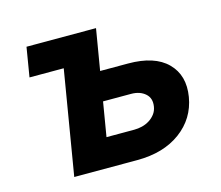

<svg xmlns="http://www.w3.org/2000/svg" viewBox="-83 -651 871 758"><g transform="rotate(-15 352.5 -272.5)"><path d="M63.2 -425.4 83.1 -545.5H367.2L339.1 -377.8H453.1Q561.1 -377.8 612.9 -326Q665.1 -273.8 650.9 -188.2Q636.7 -103.3 567.5 -51.8Q497.5 0 389.6 0H132.1L203.1 -425.4ZM295.8 -119H409.4Q425.4 -119 441.8 -123Q458.1 -127.1 471.8 -135.7Q485.4 -144.2 495.2 -157Q505 -169.7 507.8 -187.1Q513.1 -220.2 492.2 -239Q470.2 -258.9 433.6 -258.9H319.2Z"/></g></svg>

Font: Inter P
Style: Bold Italic
Weight: 700
Italic angle: 9.39999°
Designer: Rasmus Andersson
Foundry: rsms
Version: Version 3.018;git-588b23468